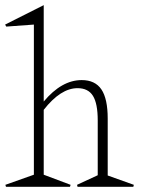

<svg xmlns="http://www.w3.org/2000/svg" viewBox="-33 -723 556 743"><path d="M-8.8 -620.1 -13.2 -627.9 136.2 -703.1V-330.1Q205.6 -413.1 283.2 -413.1Q335 -413.1 359.4 -377Q383.8 -340.8 383.8 -264.2V-43.9L484.9 -7.8L482.9 0H267.1L265.1 -7.8L345.2 -44.9V-256.8Q345.2 -322.3 326.7 -352.1Q308.1 -381.8 267.1 -381.8Q201.7 -381.8 136.2 -297.9V-46.9L240.2 -7.8L237.8 0H-9.8L-12.2 -7.8L98.1 -46.9V-627.9Z"/></svg>

Font: Halibut Cnd Thin
Style: Regular
Weight: 250
Width: 3
Designer: Matteo Maggi
Foundry: Collletttivo
Version: Version 3.080 | FøM Fix